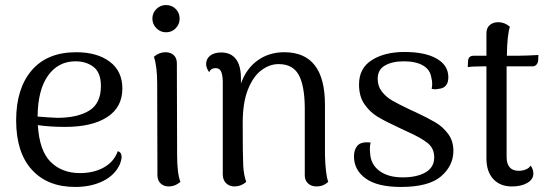

<svg xmlns="http://www.w3.org/2000/svg" viewBox="-20 -728 2192 761"><path d="M462 -106Q462 -96 456 -79Q437 -35 389.5 -11Q342 13 278 13Q168 13 106 -55.5Q44 -124 44 -251Q44 -377 105.5 -449Q167 -521 282 -521Q365 -521 415 -483.5Q465 -446 465 -377Q465 -303 405 -264Q345 -225 238 -225Q179 -225 130 -232Q136 -131 180.5 -86.5Q225 -42 297 -42Q352 -42 392 -64.5Q432 -87 447 -129Q462 -124 462 -106ZM129 -266Q177 -262 207 -261Q287 -261 333.5 -289.5Q380 -318 380 -387Q380 -440 351 -462.5Q322 -485 279 -485Q211 -485 170.5 -428.5Q130 -372 129 -266Z M584 -654Q584 -677 600 -692.5Q616 -708 638 -708Q661 -708 676.5 -692.5Q692 -677 692 -654Q692 -632 676.5 -616Q661 -600 638 -600Q616 -600 600 -616Q584 -632 584 -654ZM695 -7Q674 11 649 11Q629 11 616.5 -1Q604 -13 604 -33L603 -396Q603 -465 590 -503Q611 -521 636 -521Q656 -521 668.5 -509.5Q681 -498 681 -477L682 -114Q682 -41 695 -7Z M1281 -7Q1261 11 1235 11Q1214 11 1201 -1Q1188 -13 1188 -33V-303Q1187 -390 1163.5 -432Q1140 -474 1084 -474Q1049 -474 1016.5 -450Q984 -426 963 -374Q942 -322 942 -241Q942 -112 944 -73Q946 -34 956 -7Q935 11 910 11Q889 11 876 -2Q863 -15 863 -37V-406Q862 -434 855.5 -446Q849 -458 835 -458Q816 -458 809 -442Q797 -459 797 -474Q797 -495 813 -507.5Q829 -520 857 -520Q895 -520 915 -494Q935 -468 935 -417V-397Q956 -456 1001 -488.5Q1046 -521 1107 -521Q1268 -521 1268 -313V-114Q1270 -38 1281 -7Z M1383 -108Q1383 -133 1395 -148.5Q1407 -164 1433 -164Q1443 -164 1449 -163Q1446 -151 1446 -139Q1446 -128 1447 -121Q1449 -77 1483.5 -51Q1518 -25 1576 -25Q1633 -25 1667 -45Q1701 -65 1701 -104Q1701 -140 1675 -161Q1649 -182 1593 -207L1561 -222Q1505 -248 1475.5 -266Q1446 -284 1424.5 -315Q1403 -346 1403 -393Q1403 -458 1454 -490Q1505 -522 1583 -522Q1665 -522 1711 -495.5Q1757 -469 1757 -422Q1757 -380 1720 -376Q1710 -374 1707 -374Q1701 -374 1691 -376Q1693 -388 1693 -396Q1693 -409 1690 -418Q1686 -451 1657.5 -468Q1629 -485 1580 -485Q1535 -485 1506 -468.5Q1477 -452 1477 -416Q1477 -386 1494 -364.5Q1511 -343 1534.5 -329.5Q1558 -316 1606 -293L1628 -283Q1677 -260 1706.5 -242.5Q1736 -225 1756.5 -197Q1777 -169 1777 -130Q1777 -71 1728 -29Q1679 13 1569 13Q1476 13 1429.5 -20.5Q1383 -54 1383 -108Z M2114 -510 2113 -488Q2112 -478 2106 -471.5Q2100 -465 2091 -465H1988V-427V-105Q1988 -79 2000 -65Q2012 -51 2036 -51Q2051 -51 2064.5 -56.5Q2078 -62 2083 -72Q2094 -57 2094 -40Q2094 -17 2070 -3Q2046 11 2009 11Q1962 11 1935 -18.5Q1908 -48 1908 -100V-465H1894Q1853 -465 1834 -462L1835 -485Q1836 -507 1857 -507H1908V-596Q1908 -617 1921 -628.5Q1934 -640 1955 -640Q1980 -640 2001 -622Q1990 -588 1989 -507H2029Q2045 -507 2071.5 -508Q2098 -509 2114 -510Z"/></svg>

Font: Arima Madurai
Style: Regular
Weight: 400
Designer: Joana Correia and Natanael Gama
Foundry: NDISCOVER
Version: Version 1.019